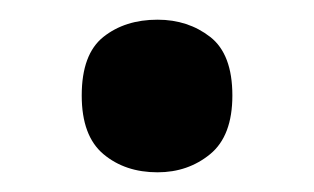

<svg xmlns="http://www.w3.org/2000/svg" viewBox="-20 -162 319 195"><path d="M140 13Q107 13 85 -5.5Q63 -24 63 -65Q63 -107 85 -124.5Q107 -142 140 -142Q171 -142 193.5 -124.5Q216 -107 216 -65Q216 -24 193.5 -5.5Q171 13 140 13Z"/></svg>

Font: Noto Sans Malayalam SemiBold
Style: Regular
Weight: 600
Designer: Jelle Bosma - Monotype Design Team
Foundry: Monotype Imaging Inc.
Version: Version 2.104; ttfautohint (v1.8.4.7-5d5b)